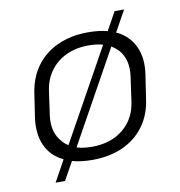

<svg xmlns="http://www.w3.org/2000/svg" viewBox="-79 -691 789 841"><g transform="rotate(-10 316.0 -270.5)"><path d="M277 7Q227 7 188 -4L143 77H101L153 -17Q151 -18 149 -20Q97 -46 74.5 -96.5Q52 -147 61 -217L77 -323Q87 -393 123.5 -443Q160 -493 219.5 -520Q279 -547 355 -547Q403 -547 441 -537L486 -618H528L476 -524Q480 -522 484 -521Q535 -494 558 -443.5Q581 -393 571 -323L555 -217Q546 -147 509 -96.5Q472 -46 413 -19.5Q354 7 277 7ZM285 -50Q370 -50 425 -95Q480 -140 490 -217L505 -323Q516 -400 474 -445Q461 -458 445 -468L218 -59Q248 -50 285 -50ZM185 -75 411 -482Q383 -490 347 -490Q291 -490 247.5 -469.5Q204 -449 176.5 -411.5Q149 -374 142 -323L127 -217Q117 -141 160 -96Q171 -83 185 -75Z"/></g></svg>

Font: Pathway Extreme 8pt Thin 12pt ExtraLight
Style: Italic
Weight: 250
Italic angle: -8°
Version: Version 1.001;gftools[0.9.26]